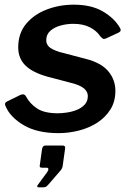

<svg xmlns="http://www.w3.org/2000/svg" viewBox="-20 -560 564 822"><path d="M231 10Q139 10 81.5 -24Q24 -58 4 -105Q-3 -119 9 -125L66 -153Q74 -157 80.5 -156Q87 -155 92 -146Q108 -116 139 -95.5Q170 -75 228 -75Q243 -75 265 -78Q287 -81 307.5 -89Q328 -97 342 -111.5Q356 -126 356 -149Q356 -167 340 -181Q324 -195 285 -205L186 -231Q120 -249 89 -279.5Q58 -310 58 -357Q58 -417 91.5 -457.5Q125 -498 179.5 -519Q234 -540 296 -540Q371 -540 420.5 -511Q470 -482 494 -440Q497 -435 496.5 -430Q496 -425 489 -421L433 -395Q426 -392 421.5 -394Q417 -396 409 -405Q394 -428 365 -443Q336 -458 293 -458Q267 -458 240.5 -451Q214 -444 196 -428.5Q178 -413 178 -388Q178 -372 189 -360.5Q200 -349 233 -338L347 -308Q414 -291 444 -254.5Q474 -218 474 -171Q474 -125 452.5 -91Q431 -57 396 -34.5Q361 -12 317.5 -1Q274 10 231 10ZM144 242Q140 242 139.5 238Q139 234 143 230L182 177Q188 168 187 163Q186 158 180 158H160Q153 158 151 155Q149 152 151 143L160 78Q163 63 174 63H248Q260 63 259 74L248 153Q246 162 240 169L189 228Q184 234 179 238Q174 242 165 242Z"/></svg>

Font: Libre Franklin SemiBold
Style: Italic
Weight: 600
Italic angle: -8°
Designer: Pablo Impallari, Rodrigo Fuenzalida, Nhung Nguyen
Foundry: Impallari Type
Version: Version 3.000